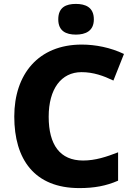

<svg xmlns="http://www.w3.org/2000/svg" viewBox="-20 -952 685 982"><path d="M368 -932C318 -932 278 -915 278 -853C278 -793 318 -775 368 -775C417 -775 460 -793 460 -853C460 -915 417 -932 368 -932ZM397 -583C458 -583 510 -564 560 -540L614 -676C545 -709 468 -724 398 -724C176 -724 53 -572 53 -356C53 -137 156 10 386 10C461 10 523 -1 584 -28V-173C525 -150 468 -131 405 -131C287 -131 229 -211 229 -355C229 -497 293 -583 397 -583Z"/></svg>

Font: Noto Sans Thai Looped ExtraBold
Style: Regular
Weight: 800
Designer: Cadson Demak Team
Foundry: Cadson Demak Co., Ltd.
Version: Version 1.001